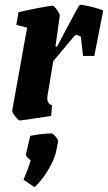

<svg xmlns="http://www.w3.org/2000/svg" viewBox="-20 -493 450 800"><path d="M410 -449 373 -260H326L317 -340Q303 -348 296 -348Q293 -348 226 -267L202 -238L178 -95Q177 -90 177 -83Q177 -61 197 -54L193 -10Q70 9 63 9Q57 9 43.5 -8Q30 -25 31 -33L93 -378L48 -389L57 -442Q90 -450 138.5 -459.5Q187 -469 200 -469Q205 -469 217.5 -451.5Q230 -434 229 -427L211 -299H218L252 -364Q262 -382 286 -427.5Q310 -473 313 -473Q327 -473 360 -465Q393 -457 410 -449ZM108 176Q106 174 96.5 165Q87 156 88 150L106 73Q158 63 196 63Q201 63 212 76.5Q223 90 222 96L216 128Q210 166 182 213Q154 260 124 287L78 256Q96 214 108 176Z"/></svg>

Font: Grenze
Style: Bold Italic
Weight: 700
Italic angle: -10°
Designer: Renata Polastri
Foundry: Omnibus-Type
Version: Version 1.002; ttfautohint (v1.8)